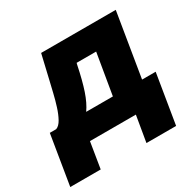

<svg xmlns="http://www.w3.org/2000/svg" viewBox="-219 -712 1054 1040"><g transform="rotate(-30 307.5 -192.0)"><path d="M-65.4 162.1 -14.6 -147.5H25.4Q45.4 -154.8 60.8 -182.6Q76.2 -210.4 88.1 -248.3Q100.1 -286.1 109.1 -324.7Q118.2 -363.3 125 -391.6L161.1 -545.9H627.9L562.5 -147.5H647.5L596.7 162.1H411.1L438.5 0H151.4L125 162.1ZM212.9 -147.5H379.9L422.9 -403.3H300.8L297.9 -391.6Q279.8 -303.2 260 -244.6Q240.2 -186 212.9 -147.5Z"/></g></svg>

Font: Inter Tight Black
Style: Italic
Weight: 900
Italic angle: -9.39999°
Designer: Rasmus Andersson
Foundry: rsms
Version: Version 3.004; ttfautohint (v1.8.4.7-5d5b)